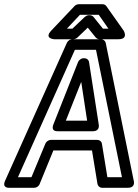

<svg xmlns="http://www.w3.org/2000/svg" viewBox="-49 -865 655 910"><path d="M353 -785 294 -729H268L330 -795H419L465 -729H439L394 -785C390 -790 382 -793 376 -793H372C365 -793 358 -789 353 -785ZM367 -734 405 -687C409 -683 415 -679 422 -679H512C562 -679 537 -720 537 -720L455 -836C451 -842 444 -845 437 -845H325C318 -845 309 -842 304 -836L194 -720C158 -682 208 -679 208 -679H298C304 -679 313 -682 318 -687ZM419 -275 373 -571C371 -582 362 -589 351 -589H347C335 -589 325 -580 321 -571L204 -275C203 -272 190 -243 224 -243H391C394 -243 424 -242 419 -275ZM364 -293H263L336 -477ZM460 -25 434 -184C432 -195 423 -202 412 -202H192C181 -202 170 -194 166 -184L100 -25H36L306 -629H406L529 -25ZM413 7C415 17 424 25 435 25H557C595 25 585 -8 585 -8L452 -662C450 -671 441 -679 430 -679H294C284 -679 273 -673 268 -662L-25 -8C-41 28 -5 25 -5 25H113C124 25 135 18 139 7L204 -152H387Z"/></svg>

Font: Falling Sky
Style: OuObl
Weight: 400
Designer: Paul D. Hunt
Foundry: Adobe Systems Incorporated
Version: Version 1.02